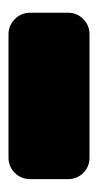

<svg xmlns="http://www.w3.org/2000/svg" viewBox="90 -576 230 450"><g transform="rotate(90 205.0 -351.0)"><path d="M349.1 -255.9H61Q39.6 -255.9 24.7 -270.8Q9.8 -285.6 9.8 -307.1V-395Q9.8 -416.5 24.7 -431.2Q39.6 -445.8 61 -445.8H349.1Q370.6 -445.8 385.3 -431.2Q399.9 -416.5 399.9 -395V-307.1Q399.9 -285.6 385.3 -270.8Q370.6 -255.9 349.1 -255.9Z"/></g></svg>

Font: Nastup Soft
Style: Regular
Weight: 400
Designer: Maksym Kobuzan
Foundry: Zakznak
Version: Version 1.020;hotconv 1.0.109;makeotfexe 2.5.65596